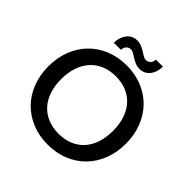

<svg xmlns="http://www.w3.org/2000/svg" viewBox="-229 -1074 1261 1261"><g transform="rotate(45 402.0 -443.0)"><path d="M762 -360Q762 -280 736 -212.5Q710 -145 662.8 -96.2Q615.5 -47.5 549.2 -20Q483 7.5 402 7.5Q321.5 7.5 255.2 -20Q189 -47.5 141.5 -96.2Q94 -145 68 -212.5Q42 -280 42 -360Q42 -440 68 -507.5Q94 -575 141.5 -624Q189 -673 255.2 -700.5Q321.5 -728 402 -728Q483 -728 549.2 -700.5Q615.5 -673 662.8 -624Q710 -575 736 -507.5Q762 -440 762 -360ZM642.5 -360Q642.5 -422 625.8 -471.5Q609 -521 577.8 -555.5Q546.5 -590 502 -608.5Q457.5 -627 402 -627Q347 -627 302.5 -608.5Q258 -590 226.5 -555.5Q195 -521 178 -471.5Q161 -422 161 -360Q161 -297.5 178 -248Q195 -198.5 226.5 -164.2Q258 -130 302.5 -111.8Q347 -93.5 402 -93.5Q457.5 -93.5 502 -111.8Q546.5 -130 577.8 -164.2Q609 -198.5 625.8 -248Q642.5 -297.5 642.5 -360ZM465.5 -841.5Q477 -841.5 485.5 -846Q494 -850.5 499.5 -857.5Q505 -864.5 507.8 -873Q510.5 -881.5 510.5 -890H576Q576 -866.5 569.5 -845Q563 -823.5 550.8 -807Q538.5 -790.5 520.2 -780.5Q502 -770.5 478.5 -770.5Q454.5 -770.5 436 -778.5Q417.5 -786.5 402.2 -796.2Q387 -806 373.8 -814Q360.5 -822 347 -822Q335.5 -822 327.2 -817.5Q319 -813 313.5 -806Q308 -799 305.2 -790.2Q302.5 -781.5 302.5 -773H236.5Q236.5 -796 243 -817.8Q249.5 -839.5 262 -856.2Q274.5 -873 292.8 -883Q311 -893 334.5 -893Q358.5 -893 377 -885Q395.5 -877 410.8 -867.2Q426 -857.5 439 -849.5Q452 -841.5 465.5 -841.5Z"/></g></svg>

Font: Lato SemiBold
Style: Regular
Weight: 600
Designer: Lukasz Dziedzic with Adam Twardoch and Botio Nikoltchev
Foundry: tyPoland Lukasz Dziedzic
Version: Version 2.015; 2015-08-06; http://www.latofonts.com/